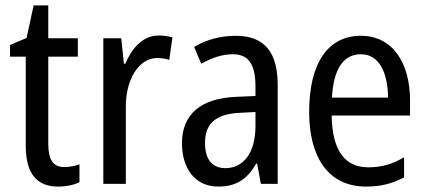

<svg xmlns="http://www.w3.org/2000/svg" viewBox="-20 -678 1575 708"><path d="M217 -62C175 -62 158 -90 158 -148V-469H267V-537H158V-658H104L78 -538L17 -512V-469H75V-140C75 -34 119 10 194 10C224 10 253 4 273 -6V-72C257 -66 236 -62 217 -62Z M565 -547C509 -547 468 -504 442 -443H437L427 -537H361V0H444V-282C443 -388 494 -464 559 -464C575 -464 591 -462 604 -457L616 -540C599 -545 581 -547 565 -547Z M849 -546C792 -546 739 -531 696 -505L722 -443C762 -465 800 -478 838 -478C895 -478 922 -443 922 -359V-324L852 -321C720 -316 651 -256 651 -150C651 -58 698 10 785 10C852 10 892 -18 925 -75H928L942 0H1004V-363C1004 -483 958 -546 849 -546ZM865 -262 922 -265V-213C922 -113 877 -58 811 -58C765 -58 736 -87 736 -151C736 -220 773 -258 865 -262Z M1311 -546C1189 -546 1120 -445 1120 -265C1120 -102 1188 10 1330 10C1384 10 1427 -1 1470 -24V-98C1426 -72 1385 -61 1338 -61C1250 -61 1205 -125 1203 -252H1492V-308C1492 -444 1429 -546 1311 -546ZM1311 -478C1380 -478 1410 -407 1411 -318H1204C1210 -425 1247 -478 1311 -478Z"/></svg>

Font: Noto Sans Khmer Condensed
Style: Regular
Weight: 400
Width: 3
Designer: Danh Hong and the Monotype Design Team
Foundry: Monotype Imaging Inc.
Version: Version 2.004